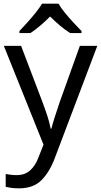

<svg xmlns="http://www.w3.org/2000/svg" viewBox="-20 -786 550 1046"><path d="M1 -536H95L211 -231Q226 -191 238 -154.5Q250 -118 256 -85H260Q266 -110 279 -150.5Q292 -191 306 -232L415 -536H510L279 74Q251 150 206.5 195Q162 240 84 240Q60 240 42 237.5Q24 235 11 232V162Q22 164 37.5 166Q53 168 70 168Q116 168 144.5 142Q173 116 189 73L217 2ZM299 -766Q311 -744 333.5 -716.5Q356 -689 380.5 -662.5Q405 -636 424 -617V-606H362Q336 -622 308 -645.5Q280 -669 253 -696Q226 -669 199 -646Q172 -623 146 -606H86V-617Q105 -637 128.5 -663Q152 -689 174 -716.5Q196 -744 209 -766Z"/></svg>

Font: Noto Sans Tamil Supplement
Style: Regular
Weight: 400
Designer: Ek Type
Foundry: Ek Type
Version: Version 2.001; ttfautohint (v1.8.4.7-5d5b)